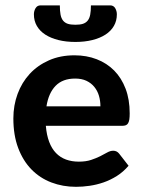

<svg xmlns="http://www.w3.org/2000/svg" viewBox="-20 -703 543 730"><path d="M30.8 0ZM263.2 -492.7Q309.1 -492.7 347.7 -477.8Q386.2 -462.9 414.1 -434.8Q441.9 -406.7 457.5 -365.7Q473.1 -324.7 473.1 -272Q473.1 -257.8 471.7 -248.8Q470.2 -239.7 467 -234.4Q463.9 -229 458.3 -226.8Q452.6 -224.6 444.3 -224.6H154.3Q157.2 -189.5 167 -163.6Q176.8 -137.7 192.9 -121.1Q209 -104.5 231 -96.4Q252.9 -88.4 279.8 -88.4Q306.6 -88.4 326.4 -95Q346.2 -101.6 361.1 -109.1Q376 -116.7 387.7 -123.3Q399.4 -129.9 410.6 -129.9Q424.3 -129.9 433.1 -118.7L468.8 -72.8Q448.7 -49.3 424.3 -33.9Q399.9 -18.6 373.8 -9.5Q347.7 -0.5 320.8 3.4Q293.9 7.3 269 7.3Q218.8 7.3 175.3 -9.3Q131.8 -25.9 99.6 -58.8Q67.4 -91.8 49.1 -140.4Q30.8 -189 30.8 -252.9Q30.8 -302.2 46.9 -345.9Q63 -389.6 93 -422.1Q123 -454.6 166 -473.6Q209 -492.7 263.2 -492.7ZM265.6 -404.3Q218.3 -404.3 191.4 -376.7Q164.6 -349.1 156.7 -298.8H361.8Q361.8 -319.8 356.2 -338.9Q350.6 -357.9 338.6 -372.6Q326.7 -387.2 308.6 -395.8Q290.5 -404.3 265.6 -404.3ZM266.6 -608.9Q284.2 -608.9 295.4 -612.5Q306.6 -616.2 313.5 -624.8Q320.3 -633.3 323 -647.5Q325.7 -661.6 325.7 -682.6H398.9Q411.6 -682.6 418 -671.9Q424.3 -661.1 424.3 -648.4Q424.3 -624 413.1 -604.5Q401.9 -585 381.1 -571.5Q360.4 -558.1 331.3 -550.8Q302.2 -543.5 266.6 -543.5Q231 -543.5 201.9 -550.8Q172.9 -558.1 152.1 -571.5Q131.3 -585 120.1 -604.5Q108.9 -624 108.9 -648.4Q108.9 -661.1 115.2 -671.9Q121.6 -682.6 134.3 -682.6H207.5Q207.5 -661.6 210.2 -647.5Q212.9 -633.3 219.7 -624.8Q226.6 -616.2 237.8 -612.5Q249 -608.9 266.6 -608.9Z"/></svg>

Font: Carlito
Style: Bold
Weight: 700
Designer: Lukasz Dziedzic
Foundry: tyPoland Lukasz Dziedzic
Version: Version 1.104